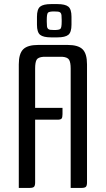

<svg xmlns="http://www.w3.org/2000/svg" viewBox="-20 -920 517 940"><path d="M152 -334V-27Q152 -11 146.5 -5.5Q141 0 125 0H72V-605Q72 -657 93.5 -678.5Q115 -700 167 -700H311Q363 -700 384.5 -678.5Q406 -657 406 -605V-27Q406 -11 400.5 -5.5Q395 0 379 0H326V-585Q326 -614 318.5 -627Q311 -640 285 -642H193Q166 -640 159 -627Q152 -614 152 -585V-392H286V-361Q286 -345 281.5 -339.5Q277 -334 261 -334ZM230 -737Q192 -737 176.5 -749.5Q161 -762 161 -799V-838Q161 -875 176.5 -887.5Q192 -900 230 -900H261Q299 -900 314.5 -887.5Q330 -875 330 -838V-799Q330 -762 314.5 -749.5Q299 -737 261 -737ZM209 -814Q209 -799 210 -791Q211 -783 215 -779Q219 -775 226.5 -774Q234 -773 246 -773Q270 -773 276 -779Q282 -785 282 -814V-823Q282 -838 281 -846Q280 -854 276 -858Q272 -862 264.5 -863Q257 -864 245 -864Q221 -864 215 -858Q209 -852 209 -823Z"/></svg>

Font: Rationale
Style: Regular
Weight: 400
Designer: Cyreal (www.cyreal.org)
Foundry: Cyreal (www.cyreal.org)
Version: Version 1.011